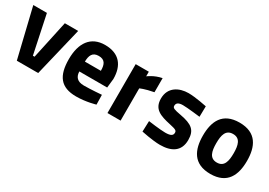

<svg xmlns="http://www.w3.org/2000/svg" viewBox="1 -1098 2376 1697"><g transform="rotate(30 1189.0 -249.5)"><path d="M13 -499 133 0H351L471 -499H335L251 -109H234L152 -499Z M755 -106C687 -106 660 -141 659 -194H943L953 -287C953 -423 887 -511 740 -511C594 -511 524 -406 524 -243C524 -73 585 12 744 12C846 12 937 -16 937 -16L935 -115C935 -115 827 -106 755 -106ZM658 -294C659 -356 676 -399 740 -399C803 -399 821 -360 821 -294Z M1058 0H1192V-329C1192 -329 1234 -350 1326 -367V-511C1247 -496 1192 -452 1192 -452V-499H1058Z M1781 -486C1781 -486 1664 -511 1592 -511C1497 -511 1403 -464 1403 -348C1403 -241 1475 -214 1586 -190C1651 -176 1662 -169 1662 -147C1662 -121 1645 -105 1586 -105C1535 -105 1412 -122 1412 -122L1408 -13C1408 -13 1525 12 1599 12C1714 12 1796 -33 1796 -150C1796 -251 1749 -286 1626 -309C1556 -322 1537 -328 1537 -351C1537 -378 1555 -394 1602 -394C1650 -394 1779 -378 1779 -378Z M2113 -511C1939 -511 1888 -394 1888 -250C1888 -106 1939 12 2113 12C2287 12 2338 -106 2338 -250C2338 -394 2287 -511 2113 -511ZM2113 -104C2039 -104 2024 -168 2024 -250C2024 -332 2039 -395 2113 -395C2187 -395 2202 -332 2202 -250C2202 -168 2187 -104 2113 -104Z"/></g></svg>

Font: TitilliumMaps29L
Style: 999 wt
Weight: 900
Designer: Campivisivi
Foundry: Accademia di Belle Arti di Urbino and students of MA course of Visual design